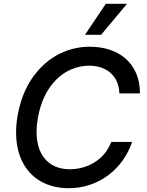

<svg xmlns="http://www.w3.org/2000/svg" viewBox="-20 -984 775 1014"><path d="M610.4 -490.8H719.1C719.8 -646.3 610.8 -737.2 454.5 -737.2C269.2 -737.2 111.2 -600.1 72.4 -370.4C33.7 -134.6 151.3 9.9 343.4 9.9C499.6 9.9 629.6 -90.2 677.6 -234.4H567.5C532.7 -141.3 443.2 -90.2 348 -90.2C226.6 -90.2 150.2 -182.5 179.3 -356.9C208.8 -536.6 322.1 -637.1 451 -637.1C540.5 -637.1 608 -584.9 610.4 -490.8ZM428.6 -800.1H513.8L650.6 -963.8H538.7Z"/></svg>

Font: Margiela Sans Medium
Style: Italic
Weight: 500
Italic angle: -9.39999°
Designer: Stefan Endress, Andreas Faust
Version: Version 1.100;FEAKit 1.0